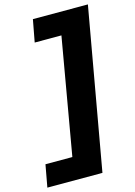

<svg xmlns="http://www.w3.org/2000/svg" viewBox="-202 -796 754 1069"><g transform="rotate(-15 175.0 -261.5)"><path d="M-66.5 202H251L415.5 -725H98.5L74.5 -596.5H228.5L112 73.5H-43Z"/></g></svg>

Font: Anybody Condensed Black
Style: Italic
Weight: 900
Width: 3
Italic angle: -10°
Version: Version 1.113;gftools[0.9.25]